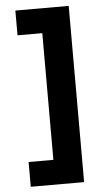

<svg xmlns="http://www.w3.org/2000/svg" viewBox="-61 -784 571 1004"><g transform="rotate(-5 224.5 -282.5)"><path d="M59 180H339V-745H59V-615H189V50H59Z"/></g></svg>

Font: Plus Jakarta Sans ExtraBold
Style: Regular
Weight: 800
Designer: Gumpita Rahayu
Foundry: Tokotype
Version: Version 2.004; ttfautohint (v1.8.3)